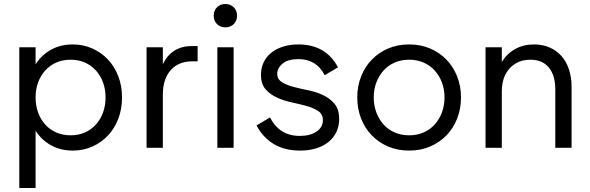

<svg xmlns="http://www.w3.org/2000/svg" viewBox="-20 -735 2933 955"><path d="M76 -500H157V-415Q187 -462 234.5 -488Q282 -514 342 -514Q394 -514 439 -494Q484 -474 517 -439Q550 -404 568.5 -355.5Q587 -307 587 -250Q587 -193 568.5 -144.5Q550 -96 517 -61Q484 -26 439 -6Q394 14 342 14Q282 14 234.5 -12Q187 -38 157 -85V200H76ZM331 -62Q370 -62 402 -76Q434 -90 457 -115.5Q480 -141 492.5 -175.5Q505 -210 505 -250Q505 -291 492.5 -325Q480 -359 457 -384.5Q434 -410 402 -424Q370 -438 331 -438Q292 -438 260 -424Q228 -410 205 -384.5Q182 -359 169.5 -325Q157 -291 157 -250Q157 -210 169.5 -175.5Q182 -141 205 -115.5Q228 -90 260 -76Q292 -62 331 -62Z M709 -500H790V-416Q834 -506 935 -506H963V-430H937Q868 -430 829 -386Q790 -342 790 -264V0H709Z M1061 -500H1142V0H1061ZM1101 -599Q1076 -599 1059.5 -615Q1043 -631 1043 -657Q1043 -683 1059.5 -699Q1076 -715 1101 -715Q1126 -715 1142.5 -699Q1159 -683 1159 -657Q1159 -631 1142.5 -615Q1126 -599 1101 -599Z M1473 14Q1395 14 1341 -19Q1287 -52 1256 -111L1323 -151Q1370 -59 1471 -59Q1523 -59 1554.5 -80.5Q1586 -102 1586 -137Q1586 -167 1563 -182.5Q1540 -198 1506 -207.5Q1472 -217 1432 -225.5Q1392 -234 1358 -249.5Q1324 -265 1301 -291Q1278 -317 1278 -363Q1278 -396 1291 -424Q1304 -452 1328.5 -472Q1353 -492 1387.5 -503Q1422 -514 1464 -514Q1533 -514 1582.5 -485Q1632 -456 1661 -400L1595 -361Q1554 -441 1464 -441Q1413 -441 1386 -419Q1359 -397 1359 -368Q1359 -341 1382 -326.5Q1405 -312 1439 -303Q1473 -294 1513 -286Q1553 -278 1587 -262Q1621 -246 1644 -218.5Q1667 -191 1667 -143Q1667 -107 1653 -78Q1639 -49 1613.5 -28.5Q1588 -8 1552.5 3Q1517 14 1473 14Z M2015 14Q1958 14 1911 -6Q1864 -26 1829.5 -61.5Q1795 -97 1776 -145.5Q1757 -194 1757 -250Q1757 -306 1776 -354.5Q1795 -403 1829.5 -438.5Q1864 -474 1911 -494Q1958 -514 2015 -514Q2072 -514 2119 -494Q2166 -474 2200.5 -438.5Q2235 -403 2254 -354.5Q2273 -306 2273 -250Q2273 -194 2254 -145.5Q2235 -97 2200.5 -61.5Q2166 -26 2119 -6Q2072 14 2015 14ZM2015 -62Q2054 -62 2086.5 -76Q2119 -90 2142 -115.5Q2165 -141 2178 -175.5Q2191 -210 2191 -250Q2191 -291 2178 -325Q2165 -359 2142 -384.5Q2119 -410 2086.5 -424Q2054 -438 2015 -438Q1976 -438 1943.5 -424Q1911 -410 1888 -384.5Q1865 -359 1852 -325Q1839 -291 1839 -250Q1839 -210 1852 -175.5Q1865 -141 1888 -115.5Q1911 -90 1943.5 -76Q1976 -62 2015 -62Z M2742 -290Q2742 -360 2710 -399Q2678 -438 2618 -438Q2555 -438 2515.5 -395.5Q2476 -353 2476 -280V0H2395V-500H2476V-427Q2502 -469 2543 -491.5Q2584 -514 2636 -514Q2679 -514 2713.5 -499Q2748 -484 2772.5 -456.5Q2797 -429 2810 -389.5Q2823 -350 2823 -302V0H2742Z"/></svg>

Font: NT Somic
Style: Regular
Weight: 400
Designer: Ravid Balaliev — lead type designer, mastering
Michael Voronin — secret advisor, marketing
Ivan Kovalenko — best boy
Foundry: NT Type
Version: Version 0.7